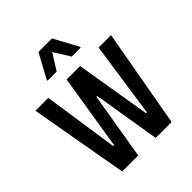

<svg xmlns="http://www.w3.org/2000/svg" viewBox="-197 -821 939 939"><g transform="rotate(-45 272.5 -351.5)"><path d="M102 0 12 -510H101L159 -119H165L228 -510H321L386 -119H392L449 -510H535L444 0H334L277 -347H271L213 0ZM158 -572V-578L226 -703H319L387 -578V-572H325L273 -655L221 -572Z"/></g></svg>

Font: Saira ExtraCondensed SemiBold
Style: Regular
Weight: 600
Width: 2
Designer: Hector Gatti with collaboration of the Omnibus-Type team
Foundry: Omnibus-Type
Version: Version 1.101